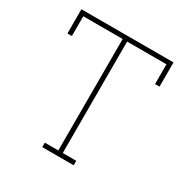

<svg xmlns="http://www.w3.org/2000/svg" viewBox="-163 -847 951 982"><g transform="rotate(30 312.0 -355.5)"><path d="M583 -710.9V-567.9H556.6V-684.6H324.2V-26.4H403.8V0H218.3V-26.4H297.9V-684.6H65.4V-567.9H39.1V-710.9Z"/></g></svg>

Font: TypoPRO Roboto Slab
Style: Thin
Weight: 250
Designer: Google
Version: Version 1.100263; 2013; ttfautohint (v0.94.20-1c74) -l 8 -r 